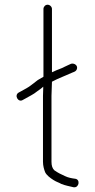

<svg xmlns="http://www.w3.org/2000/svg" viewBox="-20 -683 403 813"><path d="M200 -337 222 -348C243 -356.8 267.7 -367.7 287 -376C295.1 -379 301.7 -381.2 305 -389C312 -405.3 294.7 -416.9 281 -413C271.3 -408.2 264.9 -406 253 -400C240.3 -392.7 220.6 -387.3 207 -380C204.3 -379.3 202 -378.3 200 -377V-645C200 -654.5 191.1 -663 181.5 -663C171.8 -663 164 -654.5 164 -645V-358C155.3 -353.3 147.3 -348.7 140 -344L114 -324C98.9 -311.7 86.5 -306.6 70 -297L59 -291C38.7 -279.4 57.4 -247 77 -260L88 -266C104.5 -275.9 121.7 -283.1 137 -296C145.6 -302.4 155.5 -308.5 163 -316V-308C162.3 -297.3 162 -287 162 -277V2C162 19.3 166.5 34.1 171 46C177.7 59.5 192.2 70.2 206 79C220.1 88 225.8 88.1 240 96C255.4 102.4 275.4 105.9 292 110C315.1 112.9 320.8 77.1 299 74C283.9 72.1 268.3 69.1 256 63C238.1 54.9 225.1 48.8 210 38C201.9 29.9 198 19 198 2V-277C198 -296.7 200 -316.7 200 -337Z"/></svg>

Font: HoneyBee
Style: Lit
Weight: 300
Foundry: Cannot Into Space Fonts
Version: Version 0.89